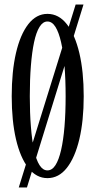

<svg xmlns="http://www.w3.org/2000/svg" viewBox="-20 -772 434 844"><path d="M62.5 52 312.5 -752H347L98.5 52ZM188.5 11Q139.5 11 104.2 -34.2Q69 -79.5 50.2 -160.2Q31.5 -241 31.5 -349Q31.5 -457.5 50.2 -538.8Q69 -620 104.2 -665.5Q139.5 -711 188.5 -711Q238.5 -711 274 -665.5Q309.5 -620 328.8 -538.8Q348 -457.5 348 -349Q348 -241 328.8 -160.2Q309.5 -79.5 274 -34.2Q238.5 11 188.5 11ZM188.5 -23Q209 -23 223.8 -46Q238.5 -69 248.5 -112.2Q258.5 -155.5 263.5 -215.5Q268.5 -275.5 268.5 -349Q268.5 -422.5 263.5 -482.8Q258.5 -543 248.5 -586.5Q238.5 -630 223.8 -653.8Q209 -677.5 188.5 -677.5Q168.5 -677.5 153.8 -653.8Q139 -630 129.8 -586.5Q120.5 -543 115.8 -482.8Q111 -422.5 111 -349Q111 -275.5 115.8 -215.5Q120.5 -155.5 129.8 -112.2Q139 -69 153.8 -46Q168.5 -23 188.5 -23Z"/></svg>

Font: Imbue Thin 10pt
Style: Regular
Weight: 400
Version: Version 1.102